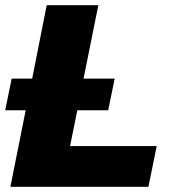

<svg xmlns="http://www.w3.org/2000/svg" viewBox="-21 -720 655 740"><path d="M19 0 78 -295H-1L24 -417H103L159 -700H358L301 -417H421L396 -295H277L249 -157H583L551 0Z"/></svg>

Font: Montserrat ExtraBold
Style: Italic
Weight: 800
Italic angle: -11.3°
Designer: Julieta Ulanovsky
Foundry: Julieta Ulanovsky
Version: Version 9.000; ttfautohint (v1.8.4.7-5d5b)